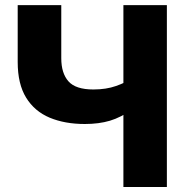

<svg xmlns="http://www.w3.org/2000/svg" viewBox="-20 -748 739 768"><path d="M319.3 -252Q239.3 -252 178.7 -277.3Q118.2 -302.7 84.5 -357.4Q50.8 -412.1 50.8 -500V-727.5H225.1V-515.1Q225.1 -455.1 253.9 -422.6Q282.7 -390.1 353.5 -390.1Q404.8 -390.1 444.3 -404.1Q483.9 -418 510.7 -436.5V-311.5Q463.9 -278.3 419.7 -265.1Q375.5 -252 319.3 -252ZM473.6 0V-727.5H647.5V0Z"/></svg>

Font: Inter 24pt ExtraBold
Style: Regular
Weight: 800
Designer: Rasmus Andersson
Foundry: rsms
Version: Version 4.001;git-66647c0bb